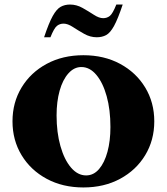

<svg xmlns="http://www.w3.org/2000/svg" viewBox="-20 -815 734 845"><path d="M347 10Q256 10 185.5 -28Q115 -66 75 -132Q35 -198 35 -281Q35 -364 75 -430Q115 -496 185.5 -534Q256 -572 347 -572Q438 -572 508.5 -534Q579 -496 619 -430Q659 -364 659 -281Q659 -198 619 -132Q579 -66 508.5 -28Q438 10 347 10ZM359 -43Q392 -43 416 -71Q440 -99 453 -147Q466 -195 466 -256Q466 -332 449.5 -391.5Q433 -451 404 -485.5Q375 -520 338 -520Q306 -520 281 -492Q256 -464 242.5 -416Q229 -368 229 -307Q229 -232 246 -172Q263 -112 292.5 -77.5Q322 -43 359 -43ZM174 -651Q195 -714 212 -744.5Q229 -775 247 -785Q265 -795 288 -795Q317 -795 343.5 -780Q370 -765 393 -750Q416 -735 434 -735Q451 -735 463.5 -745Q476 -755 492 -795H520Q499 -732 482 -701Q465 -670 447 -660.5Q429 -651 406 -651Q377 -651 350.5 -666Q324 -681 301 -696Q278 -711 260 -711Q243 -711 230.5 -701Q218 -691 202 -651Z"/></svg>

Font: Spectral SC ExtraBold
Style: Regular
Weight: 800
Designer: Jean-Baptiste Levee
Foundry: Production Type
Version: Version 2.001